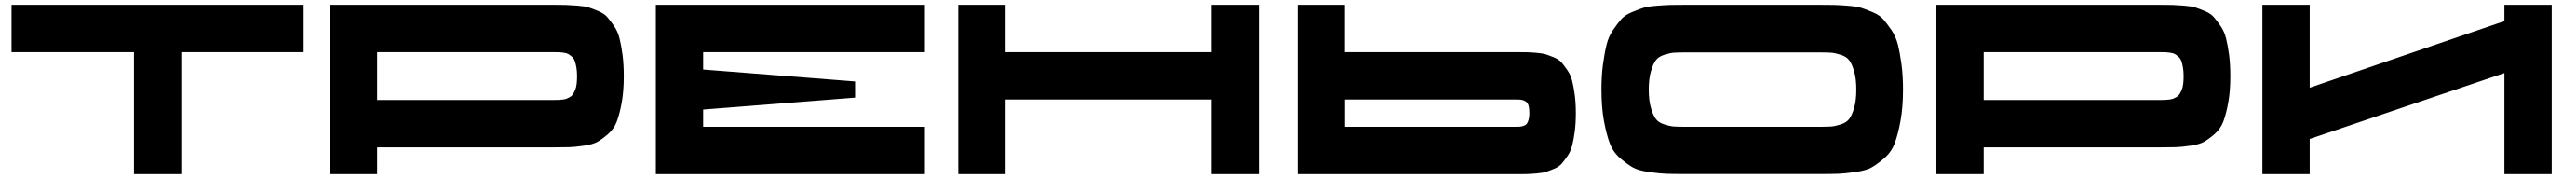

<svg xmlns="http://www.w3.org/2000/svg" viewBox="-20 -720 10664 740"><path d="M1237.3 -700.2V-504.4H730.5V0H534.7V-504.4H27.8V-700.2Z M2268.6 -700.2Q2304.2 -700.2 2322 -699.7Q2339.8 -699.2 2370.8 -696.8Q2401.9 -694.3 2417.7 -689.2Q2433.6 -684.1 2457.5 -674.1Q2481.4 -664.1 2494.1 -649.4Q2506.8 -634.8 2522.2 -612.5Q2537.6 -590.3 2544.9 -561.3Q2552.2 -532.2 2557.4 -492.9Q2562.5 -453.6 2562.5 -405.3Q2562.5 -343.3 2554 -296.1Q2545.4 -249 2533.7 -218Q2522 -187 2497.3 -165.8Q2472.7 -144.5 2453.6 -133.8Q2434.6 -123 2397.2 -117.7Q2359.9 -112.3 2337.2 -111.6Q2314.5 -110.8 2268.6 -110.8H1541.5V0H1345.7V-700.2ZM2270.5 -306.6Q2283.7 -306.6 2290.5 -306.9Q2297.4 -307.1 2308.6 -308.3Q2319.8 -309.6 2325.9 -312Q2332 -314.5 2340.1 -319.1Q2348.1 -323.7 2352.5 -331.1Q2356.9 -338.4 2361.3 -348.6Q2365.7 -358.9 2367.4 -373.3Q2369.1 -387.7 2369.1 -405.8Q2369.1 -426.3 2366.2 -442.1Q2363.3 -458 2359.4 -468.5Q2355.5 -479 2347.2 -486.1Q2338.9 -493.2 2332.5 -496.8Q2326.2 -500.5 2313.7 -502.2Q2301.3 -503.9 2293.7 -504.2Q2286.1 -504.4 2270.5 -504.4H1541.5V-306.6Z M3809.1 -504.4H2891.1V-432.6L3520 -383.3V-316.4L2891.1 -267.1V-195.8H3809.1V0H2695.3V-700.2H3809.1Z M4995.6 -700.2H5191.4V0H4995.6V-308.6H4143.1V0H3947.3V-700.2H4143.1V-504.4H4995.6Z M6252.9 -504.4Q6283.2 -504.4 6298.6 -504.2Q6314 -503.9 6340.3 -501.7Q6366.7 -499.5 6380.4 -495.1Q6394 -490.7 6414.6 -482.2Q6435.1 -473.6 6445.6 -460.9Q6456.1 -448.2 6469.2 -429.2Q6482.4 -410.2 6488.8 -385.3Q6495.1 -360.4 6499.5 -326.9Q6503.9 -293.5 6503.9 -252Q6503.9 -210.4 6499.5 -177Q6495.1 -143.6 6488.8 -118.7Q6482.4 -93.8 6469.2 -74.7Q6456.1 -55.7 6445.3 -43.2Q6434.6 -30.8 6414.1 -22.2Q6393.6 -13.7 6379.9 -9.3Q6366.2 -4.9 6339.8 -2.7Q6313.5 -0.5 6298.3 -0.2Q6283.2 0 6252.4 0H5352.1V-700.2H5547.9V-504.4ZM6254.9 -195.8Q6266.6 -195.8 6272.7 -196.3Q6278.8 -196.8 6287.6 -199.7Q6296.4 -202.6 6300.8 -208.3Q6305.2 -213.9 6308.3 -225.1Q6311.5 -236.3 6311.5 -252.4Q6311.5 -272.5 6307.6 -284.7Q6303.7 -296.9 6294.4 -301.8Q6285.2 -306.6 6277.8 -307.6Q6270.5 -308.6 6255.4 -308.6H5548.3V-195.8Z M7509.3 -700.2Q7551.8 -700.2 7573 -699.7Q7594.2 -699.2 7630.9 -696.3Q7667.5 -693.4 7686.5 -687.3Q7705.6 -681.2 7733.9 -669.2Q7762.2 -657.2 7777.1 -639.9Q7792 -622.6 7810.3 -596.2Q7828.6 -569.8 7837.2 -535.4Q7845.7 -501 7852.1 -454.1Q7858.4 -407.2 7858.4 -350.1Q7858.4 -276.9 7848.1 -220.7Q7837.9 -164.6 7824 -127.7Q7810.1 -90.8 7780.5 -65.7Q7751 -40.5 7728.5 -27.8Q7706.1 -15.1 7661.6 -8.8Q7617.2 -2.4 7590.3 -1.5Q7563.5 -0.5 7508.8 -0.5H6959.5Q6904.8 -0.5 6877.9 -1.5Q6851.1 -2.4 6806.6 -8.8Q6762.2 -15.1 6739.7 -27.8Q6717.3 -40.5 6687.7 -65.7Q6658.2 -90.8 6644.3 -127.7Q6630.4 -164.6 6620.1 -220.7Q6609.9 -276.9 6609.9 -350.1Q6609.9 -407.2 6616.2 -454.1Q6622.6 -501 6631.1 -535.4Q6639.6 -569.8 6658 -596.2Q6676.3 -622.6 6691.2 -639.9Q6706.1 -657.2 6734.6 -669.2Q6763.2 -681.2 6782.2 -687.3Q6801.3 -693.4 6837.9 -696.3Q6874.5 -699.2 6895.8 -699.7Q6917 -700.2 6959.5 -700.2ZM7511.2 -195.8Q7544.4 -195.8 7560.8 -197Q7577.1 -198.2 7601.1 -205.8Q7625 -213.4 7636.2 -229Q7647.5 -244.6 7656.2 -274.7Q7665 -304.7 7665 -349.6Q7665 -394.5 7656.2 -424.6Q7647.5 -454.6 7636.2 -470.2Q7625 -485.8 7601.1 -493.4Q7577.1 -501 7560.8 -502.2Q7544.4 -503.4 7511.2 -503.4H6959.5Q6926.3 -503.4 6909.9 -502.2Q6893.6 -501 6869.6 -493.4Q6845.7 -485.8 6834.5 -470.2Q6823.2 -454.6 6814.5 -424.6Q6805.7 -394.5 6805.7 -349.6Q6805.7 -304.7 6814.5 -274.7Q6823.2 -244.6 6834.5 -229Q6845.7 -213.4 6869.6 -205.8Q6893.6 -198.2 6909.9 -197Q6926.3 -195.8 6959.5 -195.8Z M8919.4 -700.2Q8955.1 -700.2 8972.9 -699.7Q8990.7 -699.2 9021.7 -696.8Q9052.7 -694.3 9068.6 -689.2Q9084.5 -684.1 9108.4 -674.1Q9132.3 -664.1 9145 -649.4Q9157.7 -634.8 9173.1 -612.5Q9188.5 -590.3 9195.8 -561.3Q9203.1 -532.2 9208.3 -492.9Q9213.4 -453.6 9213.4 -405.3Q9213.4 -343.3 9204.8 -296.1Q9196.3 -249 9184.6 -218Q9172.9 -187 9148.2 -165.8Q9123.5 -144.5 9104.5 -133.8Q9085.4 -123 9048.1 -117.7Q9010.7 -112.3 8988 -111.6Q8965.3 -110.8 8919.4 -110.8H8192.4V0H7996.6V-700.2ZM8921.4 -306.6Q8934.6 -306.6 8941.4 -306.9Q8948.2 -307.1 8959.5 -308.3Q8970.7 -309.6 8976.8 -312Q8982.9 -314.5 8991 -319.1Q8999 -323.7 9003.4 -331.1Q9007.8 -338.4 9012.2 -348.6Q9016.6 -358.9 9018.3 -373.3Q9020 -387.7 9020 -405.8Q9020 -426.3 9017.1 -442.1Q9014.2 -458 9010.3 -468.5Q9006.3 -479 8998 -486.1Q8989.7 -493.2 8983.4 -496.8Q8977.1 -500.5 8964.6 -502.2Q8952.1 -503.9 8944.6 -504.2Q8937 -504.4 8921.4 -504.4H8192.4V-306.6Z M10348.1 -700.2H10543.9V0H10348.1V-418L9542 -145.5V0H9346.2V-700.2H9542V-357.4L10348.1 -632.8Z"/></svg>

Font: Donpoligrafbum
Style: Bold
Weight: 700
Designer: Sasha Pavljenko
Version: Version 1.002;Fontself Maker 3.5.8